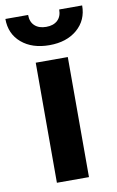

<svg xmlns="http://www.w3.org/2000/svg" viewBox="-116 -785 507 832"><g transform="rotate(-10 138.0 -369.0)"><path d="M0 0ZM206.5 0H65.4V-528.3H206.5ZM306.6 -737.8Q306.6 -672.9 260 -632.8Q213.4 -592.8 137.7 -592.8Q62 -592.8 15.4 -632.3Q-31.2 -671.9 -31.2 -737.8H68.8Q68.8 -707 87.2 -690.2Q105.5 -673.3 137.7 -673.3Q169.4 -673.3 187.5 -690.2Q205.6 -707 205.6 -737.8Z"/></g></svg>

Font: Roboto
Style: Bold
Weight: 700
Designer: Google
Version: Version 2.134; 2016; ttfautohint (v1.6)